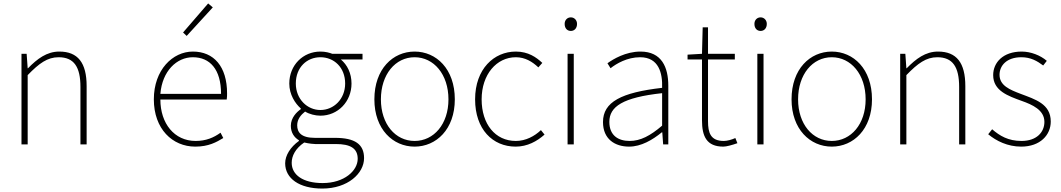

<svg xmlns="http://www.w3.org/2000/svg" viewBox="-20 -840 6173 1117"><path d="M105 0H141V-403C208 -472 256 -507 321 -507C411 -507 448 -450 448 -334V0H484V-339C484 -475 433 -540 325 -540C252 -540 197 -498 143 -443H141L135 -527H105Z M1116 13C1194 13 1239 -13 1279 -37L1263 -68C1223 -39 1178 -20 1118 -20C994 -20 913 -122 913 -261H1299C1301 -275 1301 -286 1301 -297C1301 -453 1224 -540 1102 -540C985 -540 875 -434 875 -262C875 -90 983 13 1116 13ZM913 -294C924 -427 1008 -507 1102 -507C1201 -507 1266 -437 1266 -294ZM1066 -631 1218 -797 1191 -820 1045 -651Z M1855 257C2003 257 2098 169 2098 80C2098 -1 2045 -38 1929 -38H1812C1731 -38 1709 -71 1709 -111C1709 -147 1731 -172 1755 -191C1779 -176 1814 -167 1844 -167C1946 -167 2025 -249 2025 -354C2025 -414 2000 -463 1963 -494H2089V-527H1913C1898 -533 1874 -540 1844 -540C1743 -540 1663 -461 1663 -354C1663 -290 1697 -238 1730 -209V-205C1707 -189 1672 -156 1672 -108C1672 -68 1692 -40 1719 -24V-20C1670 15 1639 64 1639 110C1639 198 1721 257 1855 257ZM1844 -200C1768 -200 1701 -263 1701 -354C1701 -449 1766 -507 1844 -507C1923 -507 1988 -448 1988 -354C1988 -263 1921 -200 1844 -200ZM1857 225C1742 225 1677 177 1677 107C1677 68 1698 24 1750 -11C1779 -4 1807 -2 1814 -2H1934C2017 -2 2061 22 2061 84C2061 153 1983 225 1857 225Z M2392 13C2518 13 2626 -88 2626 -262C2626 -439 2518 -540 2392 -540C2266 -540 2158 -439 2158 -262C2158 -88 2266 13 2392 13ZM2392 -20C2280 -20 2196 -118 2196 -262C2196 -407 2280 -507 2392 -507C2504 -507 2589 -407 2589 -262C2589 -118 2504 -20 2392 -20Z M2980 13C3048 13 3104 -18 3148 -57L3127 -83C3090 -48 3039 -20 2981 -20C2861 -20 2782 -118 2782 -262C2782 -407 2869 -507 2981 -507C3035 -507 3077 -481 3112 -448L3135 -474C3100 -507 3053 -540 2981 -540C2854 -540 2744 -439 2744 -262C2744 -88 2846 13 2980 13Z M3282 0H3318V-527H3282ZM3301 -660C3321 -660 3337 -675 3337 -701C3337 -723 3321 -739 3301 -739C3280 -739 3265 -723 3265 -701C3265 -675 3280 -660 3301 -660Z M3640 13C3710 13 3776 -26 3830 -70H3833L3838 0H3868V-341C3868 -448 3830 -540 3706 -540C3620 -540 3547 -496 3514 -472L3532 -443C3566 -470 3629 -507 3704 -507C3813 -507 3835 -414 3832 -329C3595 -302 3488 -247 3488 -130C3488 -30 3558 13 3640 13ZM3643 -20C3579 -20 3525 -50 3525 -131C3525 -220 3603 -273 3832 -298V-109C3763 -50 3706 -20 3643 -20Z M4188 13C4206 13 4239 4 4270 -7L4258 -37C4239 -28 4211 -20 4191 -20C4114 -20 4099 -67 4099 -135V-494H4255V-527H4099V-681H4068L4064 -527L3980 -522V-494H4064V-140C4064 -48 4090 13 4188 13Z M4386 0H4422V-527H4386ZM4405 -660C4425 -660 4441 -675 4441 -701C4441 -723 4425 -739 4405 -739C4384 -739 4369 -723 4369 -701C4369 -675 4384 -660 4405 -660Z M4819 13C4945 13 5053 -88 5053 -262C5053 -439 4945 -540 4819 -540C4693 -540 4585 -439 4585 -262C4585 -88 4693 13 4819 13ZM4819 -20C4707 -20 4623 -118 4623 -262C4623 -407 4707 -507 4819 -507C4931 -507 5016 -407 5016 -262C5016 -118 4931 -20 4819 -20Z M5217 0H5253V-403C5320 -472 5368 -507 5433 -507C5523 -507 5560 -450 5560 -334V0H5596V-339C5596 -475 5545 -540 5437 -540C5364 -540 5309 -498 5255 -443H5253L5247 -527H5217Z M5921 13C6032 13 6093 -55 6093 -133C6093 -236 6002 -262 5918 -294C5855 -318 5795 -342 5795 -405C5795 -457 5835 -507 5922 -507C5977 -507 6014 -485 6049 -459L6070 -486C6033 -518 5977 -540 5924 -540C5815 -540 5758 -476 5758 -403C5758 -312 5844 -282 5924 -253C5986 -231 6056 -200 6056 -131C6056 -71 6011 -20 5923 -20C5845 -20 5796 -50 5752 -88L5729 -59C5776 -20 5842 13 5921 13Z"/></svg>

Font: Harano Aji Gothic CN ExtraLight
Style: Regular
Weight: 250
Foundry: Masamichi Hosoda
Version: HaranoAjiGothicCN-ExtraLight version 20230610;ttx 4.39.4